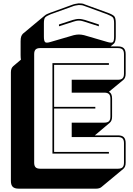

<svg xmlns="http://www.w3.org/2000/svg" viewBox="-20 -1007 794 1146"><path d="M555 119H91Q67 119 56 108Q45 97 45 73V-575Q45 -588 48.5 -597Q52 -606 59 -612L105 -651Q104 -656 103.5 -663Q103 -670 103 -679V-760Q103 -779 106.5 -789Q110 -799 117 -806L248 -915L247 -914Q252 -919 260.5 -923Q269 -927 280 -931L407 -977Q417 -981 428.5 -983.5Q440 -986 450 -987Q460 -987 469 -986Q478 -985 485 -981L623 -931Q653 -920 662 -910Q671 -900 671 -869V-788Q671 -772 668 -762Q665 -752 661 -748L660 -747L640 -730H684Q708 -730 719 -719Q730 -708 730 -684V-567Q730 -554 726.5 -545Q723 -536 716 -530L630 -459Q640 -454 644.5 -444Q649 -434 649 -418V-311Q649 -298 645.5 -289Q642 -280 635 -274L546 -199H684Q708 -199 719 -188Q730 -177 730 -153V-36Q730 -23 726.5 -14Q723 -5 716 1L586 109Q582 113 573.5 116Q565 119 555 119ZM570 -850 483 -878Q476 -880 468.5 -882Q461 -884 451 -884Q441 -884 433.5 -882Q426 -880 419 -878L332 -850V-861L415 -888Q424 -890 432 -892Q440 -894 451 -894Q462 -894 470 -892Q478 -890 487 -888L570 -861ZM420 -797Q437 -801 451 -801Q465 -801 482 -797L619 -757Q645 -749 653 -755Q661 -761 661 -788V-869Q661 -896 652.5 -904Q644 -912 619 -922L482 -972Q475 -975 467 -976Q459 -977 450 -977Q441 -976 430.5 -974Q420 -972 411 -968L283 -922Q259 -912 250.5 -904Q242 -896 242 -869V-788Q242 -761 250 -755Q258 -749 283 -757ZM684 0Q703 0 711.5 -8.5Q720 -17 720 -36V-153Q720 -172 711.5 -180.5Q703 -189 684 -189H408V-275H603Q622 -275 630.5 -283.5Q639 -292 639 -311V-418Q639 -437 630.5 -445.5Q622 -454 603 -454H408V-531H684Q703 -531 711.5 -539.5Q720 -548 720 -567V-684Q720 -703 711.5 -711.5Q703 -720 684 -720H220Q201 -720 192.5 -711.5Q184 -703 184 -684V-36Q184 -17 192.5 -8.5Q201 0 220 0ZM630 -100V-90H293V-630H630V-620H303V-369H549V-359H303V-100Z"/></svg>

Font: Bungee Shade
Style: Regular
Weight: 400
Designer: David Jonathan Ross
Foundry: David Jonathan Ross
Version: Version 1.000;PS 1.0;hotconv 1.0.72;makeotf.lib2.5.5900